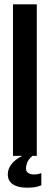

<svg xmlns="http://www.w3.org/2000/svg" viewBox="-20 -720 230 887"><path d="M40 -700H150V0H130Q111 16 105.5 31.5Q100 47 100 58Q100 72 110.5 79Q121 86 135 86Q150 86 156.5 84Q163 82 171 80V136Q154 143 139 145Q124 147 103 147Q63 147 39.5 131.5Q16 116 16 85Q16 61 32.5 39Q49 17 83 0H40Z"/></svg>

Font: SVN-Bebas Neue
Style: Bold
Weight: 700
Designer: Ryoichi Tsunekawa
Foundry: Ryoichi Tsunekawa
Version: Version 1.300; ttfautohint (v1.7.9-c794)